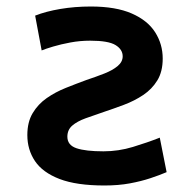

<svg xmlns="http://www.w3.org/2000/svg" viewBox="-20 -558 600 590"><path d="M301 12Q215 12 163 -8Q111 -28 87.5 -63Q64 -98 64 -143Q64 -183 80.5 -210.5Q97 -238 123.5 -256.5Q150 -275 182.5 -288Q215 -301 245 -312Q275 -322 300.5 -332Q326 -342 341.5 -355Q357 -368 357 -385Q357 -406 335 -419.5Q313 -433 257 -433Q226 -433 196.5 -427.5Q167 -422 143.5 -415Q120 -408 108 -403L88 -510Q121 -523 165.5 -530.5Q210 -538 259 -538Q336 -538 385 -516.5Q434 -495 457 -458.5Q480 -422 480 -378Q480 -338 463.5 -311Q447 -284 420 -266Q393 -248 361 -236Q329 -224 299 -214Q269 -204 243 -194.5Q217 -185 202 -172Q187 -159 187 -138Q187 -112 215 -102.5Q243 -93 298 -93Q344 -93 388.5 -106.5Q433 -120 471 -135L492 -29Q471 -20 442.5 -10.5Q414 -1 379 5.5Q344 12 301 12Z"/></svg>

Font: Ubuntu Sans Mono SemiBold
Style: Regular
Weight: 600
Monospace: yes
Designer: Dalton Maag Ltd
Foundry: Dalton Maag Ltd
Version: Version 1.006